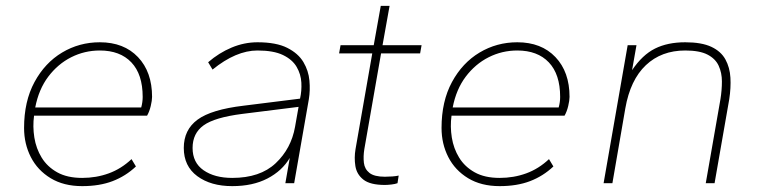

<svg xmlns="http://www.w3.org/2000/svg" viewBox="-20 -624 2592 654"><path d="M260 10Q197 10 152.5 -17Q108 -44 85 -89Q62 -134 62 -188Q62 -279 97.5 -344.5Q133 -410 191.5 -445Q250 -480 320 -480Q402 -480 450 -429.5Q498 -379 498 -294Q498 -282 493.5 -263Q489 -244 481 -230H96Q91 -193 97 -155.5Q103 -118 122 -87Q141 -56 175 -37Q209 -18 260 -18Q308 -18 350.5 -33.5Q393 -49 428 -82L443 -57Q408 -24 363.5 -7Q319 10 260 10ZM100 -258H461Q466 -276 466 -294Q466 -371 427.5 -411.5Q389 -452 320 -452Q268 -452 222.5 -429Q177 -406 144.5 -363Q112 -320 100 -258Z M771 10Q698 10 652 -24Q606 -58 606 -120Q606 -182 653 -216.5Q700 -251 810 -264L1002 -288Q1008 -314 1006.5 -342.5Q1005 -371 990.5 -396Q976 -421 944 -436.5Q912 -452 857 -452Q784 -452 704 -387L689 -412Q726 -444 769 -462Q812 -480 857 -480Q921 -480 958.5 -461Q996 -442 1013.5 -412.5Q1031 -383 1034 -349.5Q1037 -316 1032 -286L982 0H952L967 -86Q941 -42 891 -16Q841 10 771 10ZM771 -18Q866 -18 919 -68Q972 -118 985 -192L997 -260L805 -236Q711 -224 673.5 -197Q636 -170 636 -120Q636 -70 673.5 -44Q711 -18 771 -18Z M1291 6Q1241 6 1218 -12Q1195 -30 1190.5 -58.5Q1186 -87 1191 -116L1248 -442H1135L1140 -470H1253L1277 -604H1307L1283 -470H1416L1411 -442H1278L1221 -116Q1217 -91 1219.5 -69.5Q1222 -48 1238.5 -35Q1255 -22 1291 -22Q1303 -22 1316.5 -23Q1330 -24 1338 -26L1334 0Q1326 3 1313 4.5Q1300 6 1291 6Z M1682 10Q1619 10 1574.5 -17Q1530 -44 1507 -89Q1484 -134 1484 -188Q1484 -279 1519.5 -344.5Q1555 -410 1613.5 -445Q1672 -480 1742 -480Q1824 -480 1872 -429.5Q1920 -379 1920 -294Q1920 -282 1915.5 -263Q1911 -244 1903 -230H1518Q1513 -193 1519 -155.5Q1525 -118 1544 -87Q1563 -56 1597 -37Q1631 -18 1682 -18Q1730 -18 1772.5 -33.5Q1815 -49 1850 -82L1865 -57Q1830 -24 1785.5 -7Q1741 10 1682 10ZM1522 -258H1883Q1888 -276 1888 -294Q1888 -371 1849.5 -411.5Q1811 -452 1742 -452Q1690 -452 1644.5 -429Q1599 -406 1566.5 -363Q1534 -320 1522 -258Z M2036 0 2118 -470H2148L2133 -385Q2168 -437 2211 -458.5Q2254 -480 2314 -480Q2370 -480 2403 -464.5Q2436 -449 2451 -421.5Q2466 -394 2468 -359.5Q2470 -325 2464 -286L2414 0H2384L2434 -286Q2439 -317 2439 -346.5Q2439 -376 2428 -400Q2417 -424 2390 -438Q2363 -452 2314 -452Q2233 -452 2180 -402Q2127 -352 2110 -255L2066 0Z"/></svg>

Font: Gantari Thin
Style: Italic
Weight: 100
Italic angle: -10°
Designer: Anugrah Pasau
Foundry: Lafontype
Version: Version 1.000; ttfautohint (v1.8.4.7-5d5b)